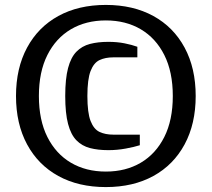

<svg xmlns="http://www.w3.org/2000/svg" viewBox="-20 -740 860 780"><path d="M410 20Q299 20 217 -25Q135 -70 90 -153.5Q45 -237 45 -350Q45 -463 90 -546.5Q135 -630 217 -675Q299 -720 410 -720Q521 -720 603 -675Q685 -630 730 -546.5Q775 -463 775 -350Q775 -237 730 -153.5Q685 -70 603 -25Q521 20 410 20ZM420 -130Q378 -130 345.5 -138.5Q313 -147 290.5 -170Q268 -193 256.5 -236.5Q245 -280 245 -350Q245 -420 256.5 -463.5Q268 -507 290.5 -530Q313 -553 345.5 -561.5Q378 -570 420 -570Q456 -570 486 -564Q516 -558 538 -550V-507H440Q408 -507 384.5 -496Q361 -485 348 -451.5Q335 -418 335 -350Q335 -282 348 -248.5Q361 -215 384.5 -204Q408 -193 440 -193H548V-150Q526 -143 491 -136.5Q456 -130 420 -130ZM410 -43Q491 -43 552 -79Q613 -115 647.5 -183.5Q682 -252 682 -350Q682 -448 647.5 -516.5Q613 -585 552 -621Q491 -657 410 -657Q329 -657 268 -621Q207 -585 172.5 -516.5Q138 -448 138 -350Q138 -252 172.5 -183.5Q207 -115 268 -79Q329 -43 410 -43Z"/></svg>

Font: Cuprum Medium
Style: Regular
Weight: 500
Designer: Jovanny Lemonad
Foundry: Jovanny Lemonad
Version: Version 3.000